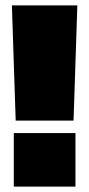

<svg xmlns="http://www.w3.org/2000/svg" viewBox="-20 -690 330 710"><path d="M24 -670H266L252 -244H38ZM31 -198H259V0H31Z"/></svg>

Font: Cairo Black
Style: Regular
Weight: 900
Designer: Mohamed Gaber, Accademia di Belle Arti di Urbino and others
Foundry: Kief Type Foundry, Accademia di Belle Arti di Urbino and others
Version: Version 3.011